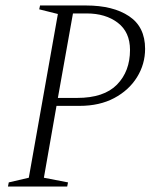

<svg xmlns="http://www.w3.org/2000/svg" viewBox="-20 -680 579 700"><path d="M9 0 12 -15 85 -32 191 -629 123 -646 126 -660H294Q392 -660 450.5 -621Q509 -582 509 -502Q509 -446 479.5 -398.5Q450 -351 396.5 -322.5Q343 -294 270 -294H186L140 -32L228 -15L225 0ZM246 -631 191 -323H261Q359 -323 406.5 -371.5Q454 -420 454 -498Q454 -563 409.5 -597Q365 -631 296 -631Z"/></svg>

Font: Spectral ExtraLight
Style: Italic
Weight: 275
Italic angle: -10°
Designer: Jean-Baptiste Levee
Foundry: Production Type
Version: Version 2.001